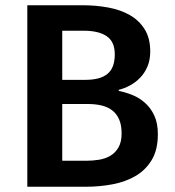

<svg xmlns="http://www.w3.org/2000/svg" viewBox="-20 -711 665 731"><path d="M443 -203Q443 -235 433.5 -256.5Q424 -278 407 -291Q390 -304 366.5 -309.5Q343 -315 315 -315H217V-99H309Q334 -99 358 -103Q382 -107 401 -118.5Q420 -130 431.5 -150.5Q443 -171 443 -203ZM417 -504Q417 -552 386.5 -573Q356 -594 299 -594H217V-407H305Q362 -407 389.5 -430Q417 -453 417 -504ZM581 -200Q581 -141 558 -102.5Q535 -64 497 -41.5Q459 -19 409.5 -9.5Q360 0 307 0H84V-691H295Q345 -691 391.5 -682.5Q438 -674 473.5 -654Q509 -634 530.5 -600Q552 -566 552 -515Q552 -483 541.5 -458Q531 -433 513.5 -415Q496 -397 474.5 -385.5Q453 -374 432 -369V-365Q457 -360 483.5 -349.5Q510 -339 532 -319.5Q554 -300 567.5 -271Q581 -242 581 -200Z"/></svg>

Font: Qnwhxotralxmqkhsjrfbfhwcoqn
Style: Regular
Weight: 500
Designer: Carrois Corporate & Edenspiekermann
Foundry: Carrois Corporate GbR & Edenspiekermann AG
Version: Version 2.001